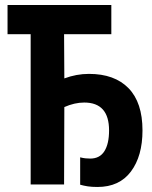

<svg xmlns="http://www.w3.org/2000/svg" viewBox="-20 -734 603 764"><path d="M368 10Q345 10 329 7.5Q313 5 299 1V-108Q310 -105 320 -104Q330 -103 339 -103Q377 -103 395.5 -132.5Q414 -162 414 -215Q414 -326 315 -326Q277 -326 236 -308L235 0H102V-598H10V-714H423V-598H235L236 -422Q284 -440 334 -440Q436 -440 491.5 -383Q547 -326 547 -215Q547 -113 501 -51.5Q455 10 368 10Z"/></svg>

Font: Noto Sans Mono SemiCondensed
Style: Bold
Weight: 700
Width: 4
Designer: Monotype Design Team
Foundry: Monotype Imaging Inc.
Version: Version 2.014